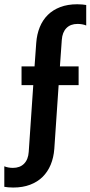

<svg xmlns="http://www.w3.org/2000/svg" viewBox="-58 -861 418 887"><path d="M2.9 5.4Q-8.3 5.4 -20 4.4Q-31.7 3.4 -38.1 2V-92.8Q-29.3 -88.9 -18.8 -87.2Q-8.3 -85.4 1.5 -85.4Q34.2 -85.4 53.2 -104.7Q72.3 -124 74.7 -159.2L95.7 -467.8H41.5V-554.2H101.6L109.4 -662.6Q112.3 -702.6 125.7 -735.6Q139.2 -768.6 162.8 -792Q186.5 -815.4 220.7 -828.4Q254.9 -841.3 298.8 -841.3Q310.1 -841.3 322 -840.3Q334 -839.4 340.3 -837.9V-743.2Q331.5 -747.1 320.8 -748.8Q310.1 -750.5 300.3 -750.5Q267.6 -750.5 248.8 -731.2Q230 -711.9 227.5 -676.8L218.8 -554.2H305.2V-467.8H212.9L192.9 -173.3Q189.9 -133.3 176.3 -100.3Q162.6 -67.4 138.9 -43.9Q115.2 -20.5 81.1 -7.6Q46.9 5.4 2.9 5.4Z"/></svg>

Font: Tauri
Style: Regular
Weight: 400
Designer: Yvonne Schüttler
Foundry: Yvonne Schüttler
Version: Version 1.003; ttfautohint (v0.93.8-669f) -l 13 -r 13 -G 200